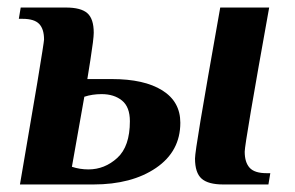

<svg xmlns="http://www.w3.org/2000/svg" viewBox="-20 -490 783 510"><path d="M79 -270Q97 -379 97 -385Q97 -413 84 -426.5Q71 -440 40 -440H30L35 -470H155Q195 -470 212 -455Q229 -440 229 -403Q229 -387 220 -330L212 -280H277Q363 -280 411 -250Q459 -220 459 -164Q459 -88 394.5 -44Q330 0 228 0H33ZM498 -69Q498 -82 512.5 -169Q527 -256 565 -470H695Q630 -109 630 -87Q630 -59 643 -44.5Q656 -30 688 -30H698L693 0H573Q533 0 515.5 -15.5Q498 -31 498 -69ZM325 -168Q325 -206 304 -223Q283 -240 250 -240Q225 -240 204 -233L171 -47Q192 -40 215 -40Q258 -40 291.5 -70.5Q325 -101 325 -168Z"/></svg>

Font: Philosopher
Style: Bold Italic
Weight: 700
Italic angle: -10°
Designer: Jovanny Lemonad
Foundry: Jovanny Lemonad
Version: Version 2.000